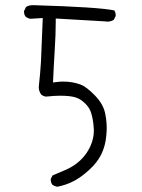

<svg xmlns="http://www.w3.org/2000/svg" viewBox="-20 -735 540 730"><path d="M384.3 -220.7Q385.3 -231.4 385.5 -238Q385.7 -244.6 385.7 -249.8Q385.7 -254.9 385.3 -263.2Q384.3 -281.7 380.4 -301.3Q373.5 -338.4 341.3 -371.6Q308.1 -405.8 286.1 -413.6Q255.4 -424.8 220.7 -424.8Q208.5 -424.8 197.3 -423.3L181.6 -421.4Q184.1 -481.9 188 -543.5Q191.9 -605 191.9 -650.4V-664.6L377.9 -653.8Q382.8 -652.8 387.7 -652.8Q401.9 -652.8 412.6 -659.7L419.4 -673.3Q419.9 -674.8 419.9 -676.3Q419.9 -687 414.6 -695.3Q356 -708 108.4 -715.3Q106 -715.3 101.8 -715.3Q97.7 -715.3 91.3 -713.9Q85 -712.4 78.6 -708L71.8 -693.8Q71.3 -692.4 71.3 -691.4Q71.3 -679.2 77.6 -671.4Q85.9 -665 96.2 -663.6L142.6 -666.5Q136.7 -514.2 135.7 -499.5Q134.8 -484.9 134 -476.3Q133.3 -467.8 132.8 -459.5Q132.3 -451.2 131.3 -443.4Q129.9 -427.7 128.7 -418.2Q127.4 -408.7 127.4 -403.3Q127.4 -388.7 136.7 -375.5Q144.5 -369.1 154.8 -367.7Q187 -371.1 207.5 -371.1Q228 -371.1 241.2 -369.6Q270 -366.7 285.2 -356.4Q316.9 -335.4 326.2 -306.6Q334.5 -280.8 336.4 -248Q336.9 -243.2 336.9 -238.8Q336.9 -209 324.2 -180.7Q306.6 -140.1 269 -111.8Q251 -98.6 231 -89.8L179.7 -67.9L173.3 -55.2Q172.9 -53.7 172.9 -52.7Q172.9 -40.5 179.2 -32.7Q187 -26.9 197.3 -24.9Q229 -30.8 257.8 -45.2Q286.6 -59.6 318.4 -88.4Q349.6 -116.7 365.2 -148.4Q380.9 -180.2 384.3 -220.7Z"/></svg>

Font: NaikaiFont
Style: ExtraLight
Weight: 200
Version: Version 1.89